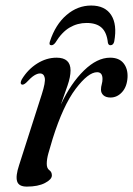

<svg xmlns="http://www.w3.org/2000/svg" viewBox="-20 -665 481 694"><path d="M58.5 -359.5Q51 -363.5 59 -378.5Q81 -414.5 114.5 -435.5Q148 -456.5 184.5 -456.5Q235 -456.5 235 -410.5Q235 -387 224 -355.5Q213 -324 200 -287Q236 -364 283.5 -410.2Q331 -456.5 378 -456.5Q410.5 -456.5 426.5 -436.5Q442.5 -416.5 441 -385.5Q439 -351.5 421.2 -332Q403.5 -312.5 379.5 -312.5Q363 -312.5 354 -320.5Q345 -328.5 345 -341Q345 -351 347.8 -360.5Q350.5 -370 350.5 -379.5Q350.5 -404 331 -404Q299 -404 253.5 -343.8Q208 -283.5 170.5 -164Q160.5 -131.5 154.8 -110.5Q149 -89.5 149 -73Q149 -56.5 158.2 -50Q167.5 -43.5 167.5 -31Q167.5 -16.5 142.5 -3.5Q117.5 9.5 77 9.5Q47.5 9.5 41.8 -9.8Q36 -29 49 -68L131 -324Q145 -367.5 141.8 -383.5Q138.5 -399.5 124.5 -399.5Q115.5 -399.5 104 -392.5Q92.5 -385.5 74.5 -366Q64.5 -357 58.5 -359.5ZM293 -582Q260 -582 231.8 -565.5Q203.5 -549 180 -510.5Q173 -501.5 166 -501.5Q155.5 -501.5 160.5 -515.5Q180.5 -576.5 220.5 -610.8Q260.5 -645 309.5 -645Q359.5 -645 381.8 -610.8Q404 -576.5 393 -515.5Q390 -501.5 379 -501.5Q372 -501.5 370 -510.5Q366 -548 347.2 -565Q328.5 -582 293 -582Z"/></svg>

Font: Fraunces 72pt
Style: Italic
Weight: 400
Italic angle: -16°
Version: Version 1.000;[b76b70a41]